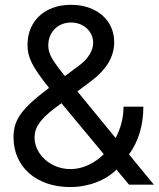

<svg xmlns="http://www.w3.org/2000/svg" viewBox="-20 -754 648 784"><path d="M266.6 9.8C340.3 9.8 411.6 -17.1 455.6 -61.5L506.8 0H608.4L506.8 -123.5C545.4 -176.3 565.4 -242.7 565.4 -318.4H484.4C484.4 -272.9 472.7 -228.5 452.1 -190.4L295.9 -380.9L349.6 -420.9C414.6 -469.2 446.3 -522 446.3 -582C446.3 -671.9 374 -734.4 270 -734.4C164.1 -734.4 92.3 -669.4 92.3 -570.3C92.3 -519.5 111.3 -481.9 180.2 -395C67.4 -310.1 35.2 -265.1 35.2 -193.4C35.2 -72.3 128.9 9.8 266.6 9.8ZM121.1 -192.4C121.1 -234.4 145.5 -268.6 204.1 -312.5L231 -332.5L231.4 -332L403.8 -124.5C365.7 -86.9 317.9 -63.5 267.6 -63.5C187 -63.5 121.1 -124 121.1 -192.4ZM177.2 -568.8C177.2 -624.5 218.3 -662.1 270 -662.1C321.8 -662.1 360.4 -625 360.4 -579.6C360.4 -547.4 340.8 -514.6 302.2 -485.8L245.1 -443.4C193.4 -507.3 177.2 -533.7 177.2 -568.8Z"/></svg>

Font: Raveo Display Display
Style: Regular
Weight: 400
Designer: Jakub Foglar, Rasmus Andersson (Inter)
Foundry: Jakubfoglar.com
Version: Version 1.100;Glyphs 3.2.3 (3260)